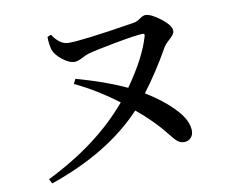

<svg xmlns="http://www.w3.org/2000/svg" viewBox="-80 -813 1159 947"><g transform="rotate(-10 500.0 -340.0)"><path d="M210 -686.5 228.5 -694.3Q263.7 -640.6 305.7 -639.6Q368.2 -637.7 642.6 -681.6Q656.2 -683.6 674.3 -696.3Q692.4 -709 703.1 -709Q731.4 -709 778.8 -672.4Q826.2 -635.7 826.2 -608.4Q826.2 -592.8 800.8 -570.3Q775.4 -547.9 767.6 -532.2Q706.1 -422.9 634.8 -329.1Q747.1 -259.8 800.8 -188.5Q831.1 -145.5 831.1 -107.4Q831.1 -85.9 817.9 -72.3Q804.7 -58.6 785.2 -58.6Q765.6 -58.6 751.5 -70.3Q737.3 -82 710.9 -116.2Q656.2 -185.5 573.2 -253.9Q403.3 -72.3 107.4 29.3L95.7 5.9Q354.5 -121.1 509.8 -305.7Q406.2 -383.8 297.9 -435.5L309.6 -459Q455.1 -418.9 558.6 -370.1Q654.3 -505.9 682.6 -607.4Q686.5 -620.1 674.8 -620.1Q639.6 -619.1 535.2 -599.6Q430.7 -580.1 396.5 -570.3Q382.8 -566.4 359.4 -554.2Q335.9 -542 322.3 -542Q293.9 -542 260.3 -568.8Q226.6 -595.7 217.8 -623Q210 -652.3 210 -686.5Z"/></g></svg>

Font: GenYoMin TW TTF SemiBold
Style: Regular
Weight: 600
Version: Version 1.300